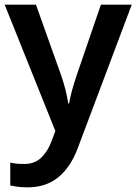

<svg xmlns="http://www.w3.org/2000/svg" viewBox="-20 -562 584 822"><path d="M0 -542H134L243 -236Q253 -206 260.5 -177Q268 -148 272 -119H276Q280 -145 288.5 -175.5Q297 -206 307 -236L412 -542H544L313 72Q283 153 230 196.5Q177 240 99 240Q74 240 55.5 237.5Q37 235 24 232V134Q35 137 50.5 138.5Q66 140 83 140Q129 140 157 112.5Q185 85 200 44L217 -1Z"/></svg>

Font: Noto Sans New Tai Lue Semibold
Style: Regular
Weight: 400
Designer: Monotype Design Team
Foundry: Monotype Imaging Inc.
Version: Version 2.004; ttfautohint (v1.8.4.7-5d5b)